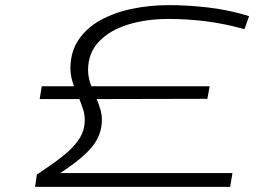

<svg xmlns="http://www.w3.org/2000/svg" viewBox="-20 -730 1077 750"><path d="M117 0 124 -48Q180 -85 222 -117.5Q264 -150 287.5 -184.5Q311 -219 311 -261Q311 -283 304.5 -303Q298 -323 290 -343H135L143 -393H269Q263 -409 259 -426.5Q255 -444 255 -462Q255 -527 286.5 -574Q318 -621 372 -651Q426 -681 495.5 -695.5Q565 -710 641 -710Q710 -710 791 -701Q872 -692 953 -667L935 -616Q856 -638 783 -647Q710 -656 639 -656Q550 -656 478.5 -633.5Q407 -611 365.5 -566.5Q324 -522 324 -456Q324 -440 327.5 -424Q331 -408 337 -393H799L790 -344L358 -343Q366 -323 372 -303Q378 -283 378 -262Q378 -204 340.5 -157.5Q303 -111 215 -54H888L879 0Z"/></svg>

Font: Georama ExtraExtended Light
Style: Italic
Weight: 300
Width: 8
Italic angle: -9°
Designer: Jean-Baptiste Levee
Foundry: Production Type
Version: Version 1.000